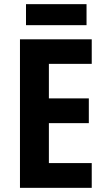

<svg xmlns="http://www.w3.org/2000/svg" viewBox="-20 -969 513 923"><path d="M396 -949H105V-848H396ZM421 -66V-185H215V-377H407V-496H215V-662H421V-780H76V-66Z"/></svg>

Font: Noto Sans Malayalam UI Condensed
Style: Bold
Weight: 700
Width: 3
Designer: Jelle Bosma - Monotype Design Team
Foundry: Monotype Imaging Inc.
Version: Version 2.104